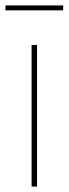

<svg xmlns="http://www.w3.org/2000/svg" viewBox="-21 -685 252 705"><path d="M-1 -647H211V-665H-1ZM95 0H115V-520H95Z"/></svg>

Font: Fixel Display Thin
Style: Regular
Weight: 100
Designer: AlfaBravo + MacPaw
Foundry: Kyrylo Tkachov, Marchela Mozhyna, Serhii Makarenko, Maria Weinstein, Zakhar Kryvoshyya
Version: Version 1.211